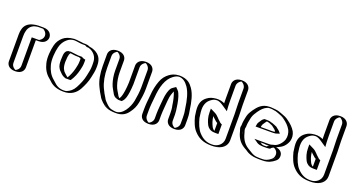

<svg xmlns="http://www.w3.org/2000/svg" viewBox="-52 -1433 4053 2199"><g transform="rotate(20 1975.0 -333.0)"><path d="M217 -50V-381H269C314 -381 353 -419 353 -464C353 -509 314 -548 269 -548H207C196 -548 184 -546 170 -543C111 -532 69 -496 57 -438L52 -413C51 -403 50 -391 50 -376V-50C50 -4 88 34 134 34C180 34 217 -4 217 -50ZM202 -50V-396H269C306 -396 338 -428 338 -464C338 -500 305 -533 269 -533H207C198 -533 186 -531 173 -528C119 -518 82 -487 72 -435L67 -411C66 -403 65 -390 65 -376V-50C65 -12 96 19 133 19C170 19 202 -12 202 -50ZM202 -50C202 -12 170 19 133 19C96 19 65 -12 65 -50V-376C65 -390 66 -403 67 -411L72 -435C82 -487 119 -518 173 -528C186 -531 198 -533 207 -533H269C305 -533 338 -500 338 -464C338 -428 306 -396 269 -396H202ZM217 -50C217 -4 180 34 134 34C88 34 50 -4 50 -50V-376C50 -391 51 -404 52 -413L57 -438C69 -496 111 -532 170 -543C183 -546 195 -548 207 -548H269C314 -548 353 -509 353 -464C353 -419 314 -381 269 -381H217ZM182 -50C182 -2 137 19 134 19C131 19 85 -2 85 -50V-376C85 -390 86 -403 87 -412L92 -437C103 -494 145 -522 184 -529C193 -531 205 -533 207 -533H269C278 -532 318 -505 318 -464C318 -421 276 -397 269 -396H182ZM237 -50V-381H269C348 -381 373 -430 373 -464C373 -498 348 -548 269 -548H207C186 -548 172 -544 159 -542C85 -528 48 -489 37 -436L32 -412C31 -403 30 -390 30 -376V-50C30 -14 54 34 134 34C214 34 237 -14 237 -50Z M811 -356V-330C811 -293 804 -268 797 -237C786 -187 766 -140 741 -103H740C739 -102 739 -102 738 -102H718C692 -111 676 -133 657 -149C649 -155 644 -164 638 -174C624 -195 619 -228 619 -263C623 -301 619 -360 645 -377C645 -378 645 -378 646 -378C649 -379 651 -379 654 -379H655C662 -378 670 -377 680 -376C704 -374 731 -368 755 -368H781C791 -363 799 -359 811 -356ZM648 -546C599 -542 565 -530 536 -504C505 -477 481 -441 469 -395C454 -337 443 -236 461 -171C477 -108 508 -56 551 -20L567 -6C608 35 652 65 733 65C754 66 773 63 788 58C837 41 872 8 896 -36C921 -84 948 -142 960 -203C968 -241 978 -280 978 -326V-350C978 -359 978 -368 977 -376C974 -441 932 -485 885 -507C870 -514 851 -522 830 -522C816 -531 801 -535 785 -535H755C754 -535 752 -535 749 -536C732 -539 712 -541 695 -542C679 -544 670 -546 648 -546ZM604 -264V-263C604 -226 608 -191 625 -166C631 -156 637 -146 648 -137C666 -121 684 -98 716 -87H741L749 -88C776 -129 799 -179 812 -234C819 -265 826 -291 826 -330V-368L815 -371C804 -374 795 -377 785 -383H755C733 -383 707 -389 681 -391C670 -392 663 -393 656 -394H654C645 -394 639 -390 634 -387C600 -359 607 -297 604 -264ZM826 -507C814 -515 800 -520 785 -520H755C737 -520 715 -526 694 -527C677 -529 671 -531 649 -531C603 -528 573 -516 546 -493C517 -468 495 -434 484 -391C469 -335 459 -236 476 -175C491 -114 520 -65 561 -31L577 -17C617 23 655 50 733 50C753 51 770 49 783 44C828 28 860 -2 883 -43C908 -90 934 -147 945 -206C953 -245 963 -282 963 -326V-350C963 -359 963 -367 962 -375C959 -434 923 -472 879 -493C864 -500 847 -507 830 -507ZM634 -387C634 -387 641 -392 642 -393C646 -394 650 -394 654 -394H656C663 -393 670 -392 681 -391C707 -389 733 -383 755 -383H785C795 -377 804 -374 815 -371L826 -368V-330C826 -291 819 -265 812 -234C799 -179 776 -129 749 -88L741 -87H716C684 -98 666 -121 648 -137C637 -146 631 -156 625 -166C608 -191 604 -226 604 -263V-264C607 -297 600 -359 634 -387ZM826 -507H830C847 -507 864 -500 879 -493C923 -472 959 -434 962 -375C963 -367 963 -359 963 -350V-326C963 -282 953 -245 945 -206C934 -147 908 -90 883 -43C860 -2 828 28 783 44C770 49 753 51 733 50C655 50 617 23 577 -17L561 -31C520 -65 491 -114 476 -175C459 -236 469 -335 484 -391C495 -434 517 -468 546 -493C573 -516 603 -528 649 -531C687 -531 721 -520 755 -520H785C800 -520 814 -515 826 -507ZM619 -263C619 -227 624 -196 638 -174C645 -163 648 -156 657 -149C677 -131 691 -112 718 -102H741C765 -140 785 -187 797 -237C804 -269 811 -293 811 -330V-356C799 -359 791 -363 781 -368H755C731 -368 704 -374 680 -376C669 -377 662 -377 654 -379C652 -379 650 -378 648 -378C618 -360 623 -304 619 -263ZM830 -522C851 -522 870 -514 885 -507C932 -485 974 -441 977 -376C978 -368 978 -359 978 -350V-326C978 -280 968 -241 960 -203C948 -142 921 -84 896 -36C872 8 837 41 788 58C773 63 754 66 733 65C652 65 608 35 567 -6L551 -20C508 -56 477 -108 461 -171C443 -236 454 -337 469 -395C481 -441 505 -477 536 -504C565 -530 599 -542 648 -546H649C672 -546 678 -544 695 -542C714 -541 741 -535 755 -535H785C802 -535 817 -529 830 -522ZM584 -263C584 -227 588 -194 604 -170C610 -160 615 -151 626 -142C643 -127 657 -103 697 -90L706 -87H744L767 -88L775 -99C800 -137 820 -185 832 -236C839 -267 846 -292 846 -330V-365L829 -369C822 -371 818 -372 809 -377L798 -383H755C744 -383 719 -388 686 -391C673 -392 672 -392 663 -394H654C644 -394 635 -393 628 -391L612 -383C579 -356 588 -299 584 -263ZM755 -520H785C785 -520 790 -520 801 -513L812 -507H830C831 -507 844 -504 859 -497C898 -479 939 -439 942 -376C943 -368 943 -359 943 -350V-326C943 -281 933 -242 925 -204C914 -144 887 -86 862 -39C839 4 805 32 766 46C758 49 748 50 734 50H733C677 50 641 30 599 -12L582 -27C541 -61 512 -111 496 -173C479 -236 489 -336 504 -393C515 -438 538 -472 567 -497C593 -520 617 -528 651 -531C681 -531 725 -520 755 -520ZM755 -368H768C776 -364 784 -361 791 -359V-330C791 -292 784 -266 777 -235C766 -187 747 -142 724 -105C708 -115 695 -130 679 -144C670 -151 665 -159 659 -170C644 -193 639 -227 639 -263C642 -296 639 -353 662 -377C691 -374 712 -368 755 -368ZM844 -521C831 -527 813 -535 785 -535H760C742 -538 720 -541 701 -542C689 -543 675 -546 649 -546H646C585 -541 544 -525 514 -499C483 -472 460 -438 449 -393C434 -336 424 -236 441 -173C456 -111 485 -61 529 -25L545 -11C584 28 631 64 732 65C828 68 886 17 917 -40C942 -87 969 -145 980 -205C988 -243 998 -281 998 -326V-350C998 -429 965 -476 904 -504C890 -510 871 -518 844 -521Z M1078 -507C1078 -552 1117 -590 1162 -590C1207 -590 1245 -552 1245 -507V-366C1245 -310 1256 -258 1269 -215C1281 -174 1304 -142 1324 -108L1325 -106C1332 -99 1344 -83 1359 -79L1369 -77H1376C1401 -102 1409 -145 1416 -189C1419 -204 1425 -272 1425 -290V-496C1425 -541 1464 -580 1509 -580C1554 -580 1592 -541 1592 -496V-287C1592 -232 1582 -161 1573 -115C1563 -61 1543 -21 1516 15C1488 56 1440 95 1371 90C1345 90 1323 83 1301 79C1268 69 1250 55 1226 32C1206 10 1191 -2 1178 -28C1170 -42 1159 -60 1151 -73L1124 -127C1094 -191 1078 -276 1078 -366ZM1093 -507C1093 -544 1125 -575 1162 -575C1199 -575 1230 -544 1230 -507V-366C1230 -308 1241 -255 1255 -211C1269 -165 1295 -132 1313 -97C1323 -87 1336 -68 1356 -64L1368 -62H1382C1416 -89 1424 -140 1431 -186C1434 -203 1440 -269 1440 -290V-496C1440 -532 1473 -565 1509 -565C1545 -565 1577 -533 1577 -496V-287C1577 -233 1567 -164 1558 -118C1548 -66 1530 -29 1504 6C1478 45 1435 80 1372 75H1371C1348 75 1327 68 1305 64C1275 55 1260 43 1237 21C1215 -2 1203 -11 1191 -35C1183 -50 1171 -68 1164 -80L1137 -134C1108 -195 1093 -278 1093 -366ZM1093 -507V-366C1093 -278 1108 -195 1137 -134L1164 -80C1171 -68 1183 -50 1191 -35C1203 -11 1215 -2 1237 21C1260 43 1275 55 1305 64C1327 68 1348 75 1371 75H1372C1435 80 1478 45 1504 6C1530 -29 1548 -66 1558 -118C1567 -164 1577 -233 1577 -287V-496C1577 -533 1545 -565 1509 -565C1473 -565 1440 -532 1440 -496V-290C1440 -269 1434 -203 1431 -186C1424 -140 1416 -89 1382 -62H1368L1356 -64C1332 -70 1319 -91 1313 -97C1295 -132 1269 -165 1255 -211C1241 -255 1230 -308 1230 -366V-507C1230 -544 1198 -575 1161 -575C1124 -575 1093 -544 1093 -507ZM1078 -507V-366C1078 -276 1094 -191 1124 -127L1151 -73C1158 -60 1170 -42 1178 -28C1192 0 1205 10 1226 32C1262 66 1303 90 1371 90C1440 95 1488 56 1516 15C1544 -22 1563 -61 1573 -115C1582 -161 1592 -232 1592 -287V-496C1592 -541 1554 -580 1509 -580C1464 -580 1425 -541 1425 -496V-290C1425 -271 1419 -205 1416 -189C1409 -144 1401 -102 1376 -77H1369L1359 -79C1342 -84 1332 -98 1325 -106C1306 -143 1282 -173 1269 -215C1256 -258 1245 -310 1245 -366V-507C1245 -552 1206 -590 1161 -590C1116 -590 1078 -552 1078 -507ZM1113 -507C1113 -553 1157 -575 1161 -575C1165 -575 1210 -553 1210 -507V-366C1210 -309 1220 -256 1234 -213C1247 -169 1273 -137 1291 -101C1297 -95 1307 -75 1343 -66L1361 -62H1399L1408 -71C1437 -100 1444 -144 1451 -188C1454 -204 1460 -271 1460 -290V-496C1460 -537 1499 -563 1509 -565C1520 -563 1557 -536 1557 -496V-287C1557 -232 1547 -162 1538 -116C1522 -32 1458 81 1374 75H1371C1360 75 1344 71 1318 66C1296 59 1281 48 1258 26C1237 4 1224 -6 1212 -31C1204 -45 1192 -63 1185 -76L1158 -130C1129 -192 1113 -277 1113 -366ZM1058 -507V-366C1058 -277 1073 -193 1103 -131L1130 -77C1138 -64 1149 -46 1157 -32C1170 -6 1182 4 1204 27C1245 66 1284 88 1369 90C1468 96 1513 47 1537 11C1564 -25 1583 -64 1593 -117C1602 -163 1612 -233 1612 -287V-496C1612 -531 1588 -580 1509 -580C1430 -580 1405 -530 1405 -496V-290C1405 -270 1399 -204 1396 -188C1390 -150 1383 -109 1364 -83C1356 -91 1351 -97 1346 -102C1328 -138 1302 -169 1289 -213C1275 -256 1265 -309 1265 -366V-507C1265 -542 1240 -590 1161 -590C1082 -590 1058 -542 1058 -507Z M1776 79C1821 79 1859 40 1859 -5V-63C1859 -89 1862 -127 1864 -152C1870 -204 1873 -278 1886 -322C1896 -350 1903 -380 1925 -395C1933 -387 1939 -378 1944 -366C1963 -324 1975 -265 1982 -211C1985 -195 1989 -183 1989 -169C1990 -163 1990 -155 1990 -146C1991 -137 1991 -130 1991 -123V-51C1991 -5 2029 33 2074 33C2119 33 2158 -5 2158 -51V-123C2158 -132 2158 -141 2157 -152C2157 -186 2151 -205 2147 -235C2135 -328 2114 -419 2071 -480C2039 -526 1998 -564 1922 -564C1882 -562 1850 -549 1826 -529C1788 -502 1761 -466 1743 -418C1722 -364 1709 -305 1704 -232C1698 -175 1692 -122 1692 -63V-5C1692 40 1731 79 1776 79ZM2143 -123V-51C2143 -14 2111 18 2074 18C2037 18 2006 -13 2006 -51V-123C2006 -156 2001 -188 1997 -213C1990 -268 1978 -329 1958 -372C1952 -387 1945 -397 1936 -406L1927 -414L1917 -407C1888 -388 1881 -353 1872 -327C1856 -281 1855 -204 1849 -153C1847 -127 1844 -90 1844 -63V-5C1844 32 1812 64 1775 64C1738 64 1707 32 1707 -5V-63C1707 -121 1713 -173 1719 -231C1724 -303 1737 -360 1757 -413C1774 -459 1800 -492 1835 -517C1859 -534 1884 -547 1922 -549C1993 -549 2028 -515 2059 -471C2099 -413 2120 -325 2132 -233C2136 -202 2142 -184 2142 -152C2143 -142 2143 -131 2143 -123ZM2142 -152C2142 -184 2136 -202 2132 -233C2120 -325 2099 -413 2059 -471C2028 -515 1993 -549 1922 -549C1885 -547 1857 -535 1835 -517C1800 -492 1774 -459 1757 -413C1737 -360 1724 -303 1719 -231C1713 -173 1707 -121 1707 -63V-5C1707 32 1738 64 1775 64C1812 64 1844 32 1844 -5V-63C1844 -90 1847 -127 1849 -153C1855 -205 1858 -278 1872 -326C1880 -353 1889 -388 1917 -407L1927 -414L1936 -406C1945 -397 1952 -387 1958 -372C1978 -329 1990 -268 1997 -213C1999 -199 2004 -188 2004 -170C2005 -159 2006 -136 2006 -123V-51C2006 -13 2037 18 2074 18C2111 18 2143 -14 2143 -51V-123C2143 -131 2143 -142 2142 -152ZM1989 -170C1989 -185 1985 -194 1982 -211C1975 -265 1963 -324 1944 -366C1938 -380 1933 -387 1925 -395C1903 -380 1896 -351 1886 -322C1871 -280 1870 -204 1864 -152C1862 -127 1859 -89 1859 -63V-5C1859 40 1820 79 1775 79C1730 79 1692 40 1692 -5V-63C1692 -122 1698 -175 1704 -232C1709 -305 1722 -364 1743 -418C1761 -466 1788 -502 1826 -529C1851 -547 1880 -562 1922 -564C1999 -564 2039 -526 2071 -480C2114 -418 2135 -328 2147 -235C2151 -205 2157 -186 2157 -152C2158 -142 2158 -131 2158 -123V-51C2158 -5 2119 33 2074 33C2029 33 1991 -5 1991 -51V-123C1991 -135 1989 -160 1989 -170ZM1775 64C1766 63 1727 37 1727 -5V-63C1727 -121 1733 -173 1739 -231C1748 -357 1779 -466 1856 -521C1879 -538 1900 -547 1924 -549C1968 -548 2004 -523 2037 -476C2078 -417 2100 -327 2112 -234C2116 -204 2122 -185 2122 -152C2123 -141 2123 -132 2123 -123V-51C2123 -6 2080 18 2074 18C2067 17 2026 -6 2026 -51V-123C2026 -157 2021 -185 2017 -212C2010 -267 1998 -326 1978 -369C1973 -382 1966 -392 1957 -401L1931 -427L1896 -403C1866 -383 1861 -352 1851 -324C1837 -278 1835 -205 1829 -153C1827 -127 1824 -89 1824 -63V-5C1824 37 1784 63 1775 64ZM2178 -123C2178 -131 2178 -142 2177 -152C2177 -185 2171 -204 2167 -234C2155 -327 2134 -416 2092 -476C2062 -518 2025 -563 1923 -564H1920C1863 -561 1830 -543 1805 -525C1767 -498 1739 -462 1722 -415C1702 -362 1689 -304 1684 -231C1678 -173 1672 -121 1672 -63V-5C1672 30 1695 79 1775 79C1855 79 1879 30 1879 -5V-63C1879 -89 1882 -127 1884 -153C1890 -205 1890 -281 1906 -325C1911 -340 1916 -356 1923 -370C1941 -326 1955 -268 1962 -212C1964 -197 1969 -186 1969 -169C1970 -159 1971 -135 1971 -123V-51C1971 -16 1994 33 2074 33C2154 33 2178 -16 2178 -51Z M2535 66C2447 66 2392 32 2349 -14C2309 -54 2285 -121 2268 -183C2264 -206 2263 -224 2259 -251C2250 -338 2273 -391 2324 -427C2352 -447 2374 -456 2414 -459C2457 -463 2493 -445 2520 -427L2532 -419C2531 -428 2531 -438 2531 -448C2530 -465 2530 -482 2530 -497V-673C2530 -718 2568 -757 2613 -757C2658 -757 2697 -718 2697 -673V-497C2697 -484 2697 -469 2698 -453C2698 -422 2701 -391 2701 -362V-64C2701 24 2626 66 2535 66ZM2534 -197C2526 -200 2519 -205 2513 -210L2502 -221C2493 -228 2486 -235 2481 -240L2468 -254C2454 -265 2441 -281 2424 -290V-288C2424 -227 2439 -184 2460 -143C2471 -124 2485 -111 2506 -104C2510 -103 2514 -102 2518 -102C2523 -101 2529 -101 2534 -101ZM2686 -362C2686 -401 2682 -454 2682 -497V-673C2682 -709 2649 -742 2613 -742C2577 -742 2545 -710 2545 -673V-497C2545 -482 2545 -466 2546 -448C2546 -438 2546 -429 2547 -420L2549 -390L2512 -415C2486 -432 2453 -447 2415 -444C2377 -441 2359 -434 2333 -415C2287 -382 2265 -336 2274 -253C2278 -226 2279 -208 2283 -186C2299 -126 2324 -60 2360 -24C2402 20 2451 51 2535 51C2545 51 2555 51 2564 50C2632 45 2686 3 2686 -64ZM2523 -221 2512 -232C2504 -239 2496 -246 2492 -250L2478 -265C2466 -275 2452 -292 2431 -303L2409 -314V-288C2409 -224 2426 -179 2447 -136C2464 -106 2489 -86 2534 -86H2549V-207C2540 -211 2529 -216 2523 -221ZM2686 -362V-64C2686 3 2632 45 2564 50C2555 51 2545 51 2535 51C2451 51 2402 20 2360 -24C2324 -60 2299 -126 2283 -186C2279 -208 2278 -226 2274 -253C2265 -336 2287 -382 2333 -415C2359 -434 2377 -441 2415 -444C2453 -447 2486 -432 2512 -415L2549 -390L2547 -420C2546 -429 2546 -438 2546 -448C2545 -466 2545 -482 2545 -497V-673C2545 -710 2577 -742 2613 -742C2649 -742 2682 -709 2682 -673V-497C2682 -454 2686 -401 2686 -362ZM2549 -207V-86H2534C2489 -86 2463 -106 2447 -136C2426 -179 2409 -224 2409 -288V-314L2431 -303C2452 -292 2466 -275 2478 -265L2492 -250C2496 -246 2504 -239 2512 -232L2523 -221C2529 -216 2540 -211 2549 -207ZM2701 -64V-362C2701 -402 2697 -455 2697 -497V-673C2697 -718 2658 -757 2613 -757C2568 -757 2530 -718 2530 -673V-497C2530 -474 2530 -442 2532 -419L2520 -427C2493 -445 2457 -463 2414 -459C2374 -456 2351 -447 2324 -427C2273 -391 2250 -338 2259 -251C2263 -224 2264 -207 2268 -183C2284 -122 2309 -54 2349 -14C2392 32 2447 66 2535 66C2625 66 2701 24 2701 -64ZM2460 -143C2439 -186 2424 -227 2424 -288V-290C2441 -281 2454 -266 2468 -254L2481 -240C2486 -235 2494 -227 2502 -221L2513 -210C2519 -205 2526 -200 2534 -197V-101C2495 -101 2475 -117 2460 -143ZM2666 -362V-64C2666 12 2601 47 2559 50C2551 51 2544 51 2535 51C2472 51 2424 26 2381 -20C2344 -57 2319 -123 2303 -184C2299 -207 2298 -225 2294 -252C2285 -337 2309 -387 2354 -419C2380 -438 2392 -442 2421 -444C2437 -445 2462 -438 2491 -419L2571 -365L2567 -419C2566 -428 2566 -438 2566 -448C2565 -466 2565 -482 2565 -497V-673C2565 -713 2602 -740 2613 -742C2624 -740 2662 -713 2662 -673V-497C2662 -454 2666 -403 2666 -362ZM2558 -208C2554 -210 2549 -213 2545 -216L2534 -227C2526 -234 2518 -241 2513 -246L2500 -260C2487 -270 2476 -288 2451 -300L2389 -331V-288C2389 -226 2405 -182 2426 -140C2440 -115 2468 -89 2512 -87C2521 -86 2526 -86 2534 -86H2569V-203ZM2511 -440C2488 -451 2453 -463 2408 -459C2360 -455 2330 -443 2303 -423C2252 -387 2230 -336 2239 -252C2243 -225 2244 -209 2248 -185C2264 -123 2288 -58 2327 -19C2369 26 2427 66 2535 66C2547 66 2558 66 2570 65C2668 57 2721 4 2721 -64V-362C2721 -402 2717 -454 2717 -497V-673C2717 -707 2692 -757 2613 -757C2534 -757 2510 -708 2510 -673V-497C2510 -480 2511 -460 2511 -440ZM2514 -201V-105C2502 -111 2490 -123 2481 -139C2463 -175 2449 -212 2445 -260L2446 -259L2459 -245C2464 -240 2472 -232 2480 -226L2492 -215C2498 -210 2504 -205 2514 -201Z M3064 -410C3054 -411 3042 -413 3032 -413H3026C3018 -408 3010 -395 3005 -387L2989 -363C2983 -354 2983 -350 2980 -338L2978 -328H3136C3144 -328 3151 -328 3158 -329C3169 -329 3178 -333 3188 -336C3175 -356 3153 -366 3136 -383C3114 -392 3091 -403 3067 -409C3066 -410 3065 -410 3064 -410ZM3186 -164 3174 -158C3167 -152 3161 -149 3153 -143C3152 -143 3152 -143 3152 -142C3149 -141 3146 -141 3144 -141H3103C3100 -141 3094 -141 3087 -142C3065 -142 3054 -152 3040 -161H3136C3154 -161 3170 -162 3186 -164ZM3220 -172C3270 -171 3314 -128 3302 -72C3297 -49 3286 -32 3267 -19C3238 5 3199 26 3145 26H3103C3098 26 3091 26 3082 25C3026 25 2989 3 2954 -18L2936 -29C2878 -61 2842 -102 2819 -170C2816 -182 2813 -193 2809 -206C2803 -219 2800 -232 2800 -245C2800 -254 2801 -262 2804 -271C2804 -311 2810 -341 2817 -374C2823 -405 2833 -428 2848 -452L2866 -480C2892 -517 2921 -551 2964 -569C2981 -576 2998 -580 3015 -580H3035C3044 -580 3054 -579 3063 -578L3077 -576C3108 -574 3129 -565 3154 -556C3187 -544 3215 -533 3241 -512C3280 -484 3314 -453 3338 -410C3356 -375 3363 -330 3350 -288C3333 -239 3292 -193 3241 -178ZM3145 -396C3162 -379 3184 -368 3200 -344L3212 -327L3192 -322C3183 -319 3174 -314 3159 -314C3153 -313 3144 -313 3136 -313H2960L2965 -341C2967 -352 2970 -360 2977 -371L2992 -395C2998 -405 3008 -419 3021 -428H3032C3077 -428 3112 -410 3145 -396ZM3184 -179 3271 -190 3182 -145C3177 -141 3173 -139 3167 -135V-130L3155 -127C3151 -126 3148 -126 3144 -126H3103C3099 -126 3094 -126 3086 -127C3060 -127 3044 -141 3032 -149L2990 -176H3136C3153 -176 3169 -177 3184 -179ZM3083 10H3082C3039 10 3002 -4 2976 -21C2970 -25 2966 -28 2961 -31L2944 -42C2889 -73 2854 -110 2833 -174C2830 -187 2827 -197 2823 -210C2820 -222 2815 -232 2815 -245C2815 -253 2817 -261 2819 -269V-271C2819 -310 2825 -338 2832 -371C2838 -401 2846 -422 2861 -444L2878 -472C2904 -509 2931 -539 2970 -555C2985 -562 3000 -565 3015 -565H3035C3044 -565 3052 -564 3061 -563L3075 -561C3103 -559 3123 -551 3149 -542C3182 -530 3208 -520 3232 -500C3270 -473 3303 -443 3325 -403C3341 -370 3347 -331 3336 -293C3319 -247 3282 -205 3237 -192C3197 -181 3156 -170 3116 -159L3220 -157C3265 -156 3296 -119 3287 -75C3283 -55 3274 -42 3258 -31C3230 -8 3195 11 3145 11H3103C3098 11 3091 11 3083 10ZM3067 -425C3053 -426 3046 -428 3032 -428H3021C3008 -419 2998 -405 2992 -395L2977 -371C2970 -360 2967 -352 2965 -341L2960 -313H3136C3144 -313 3153 -313 3159 -314C3174 -314 3183 -319 3192 -322L3212 -327L3200 -344C3183 -369 3160 -381 3145 -396C3123 -405 3099 -416 3073 -423C3068 -425 3067 -425 3067 -425ZM3184 -179C3169 -177 3153 -176 3136 -176H2990L3032 -149C3044 -141 3060 -127 3086 -127C3094 -126 3099 -126 3103 -126H3144C3148 -126 3151 -126 3155 -127L3167 -130V-135C3173 -139 3177 -141 3182 -145L3271 -190ZM2815 -245C2815 -234 2818 -223 2823 -212C2829 -200 2830 -187 2833 -174C2854 -110 2889 -73 2944 -42L2961 -31C2966 -28 2970 -25 2976 -21C3002 -4 3039 10 3082 10H3083C3091 11 3098 11 3103 11H3145C3195 11 3229 -8 3257 -31C3272 -44 3283 -54 3287 -75C3296 -119 3265 -156 3220 -157L3116 -159C3156 -170 3197 -181 3237 -192C3282 -205 3319 -247 3336 -293C3347 -331 3341 -370 3325 -403C3303 -442 3270 -473 3232 -500C3206 -519 3183 -530 3149 -542C3123 -551 3103 -559 3075 -561L3061 -563C3052 -564 3044 -565 3035 -565H3015C3000 -565 2985 -562 2970 -555C2931 -539 2904 -509 2878 -472L2861 -444C2846 -422 2838 -401 2832 -371C2825 -338 2819 -310 2819 -271V-269C2817 -261 2815 -253 2815 -245ZM3136 -328H2978L2980 -338C2982 -349 2983 -355 2989 -363L3005 -387C3010 -395 3017 -406 3026 -413H3032C3044 -413 3052 -411 3066 -410L3068 -409C3092 -403 3114 -392 3136 -383C3156 -364 3175 -355 3188 -336C3170 -330 3159 -328 3136 -328ZM3103 -141H3144C3146 -141 3148 -141 3152 -142C3153 -142 3151 -143 3152 -143C3160 -148 3168 -153 3174 -158L3186 -164C3170 -162 3154 -161 3136 -161H3040C3053 -152 3066 -142 3087 -142C3095 -142 3099 -141 3103 -141ZM3082 25C3092 26 3097 26 3103 26H3145C3199 26 3239 5 3267 -19C3286 -32 3297 -49 3302 -72C3313 -128 3272 -170 3220 -172L3241 -178C3292 -193 3332 -238 3350 -288C3365 -329 3355 -375 3338 -410C3314 -452 3279 -485 3241 -512C3214 -534 3187 -544 3154 -556C3129 -565 3107 -574 3077 -576L3063 -578C3054 -579 3044 -580 3035 -580H3015C2998 -580 2981 -576 2964 -569C2921 -551 2893 -517 2866 -480L2848 -452C2832 -428 2823 -405 2817 -374C2810 -341 2804 -311 2804 -271C2802 -263 2800 -254 2800 -245C2800 -228 2806 -216 2809 -206C2813 -192 2816 -183 2819 -170C2842 -103 2878 -61 2936 -29L2954 -18C2959 -15 2962 -13 2968 -9C2995 10 3036 25 3082 25ZM3032 -428H3007L2997 -421C2983 -412 2976 -399 2971 -391L2955 -367C2948 -357 2947 -350 2945 -339L2940 -313H3136C3145 -313 3156 -313 3163 -314C3191 -315 3203 -323 3208 -324L3229 -330L3222 -340C3206 -364 3181 -376 3165 -392C3127 -408 3092 -428 3032 -428ZM3187 -138C3192 -141 3197 -146 3203 -150L3289 -193L3176 -178C3164 -176 3151 -176 3136 -176H2976L3011 -153C3020 -147 3036 -129 3083 -127C3090 -126 3096 -126 3103 -126H3144C3153 -126 3160 -127 3165 -128H3173L3176 -130L3187 -132ZM3085 10H3082C3055 10 3024 0 2998 -17C2993 -21 2987 -24 2982 -27L2964 -38C2911 -68 2876 -106 2854 -172C2851 -185 2848 -195 2844 -208C2840 -221 2835 -231 2835 -245C2835 -253 2836 -262 2839 -270V-271C2839 -311 2845 -340 2852 -373C2858 -403 2867 -425 2882 -448L2900 -476C2926 -513 2955 -544 2989 -558C3002 -564 3010 -565 3015 -565H3035C3040 -565 3046 -565 3052 -564L3069 -561C3089 -560 3102 -556 3131 -545C3164 -533 3187 -524 3211 -505C3249 -478 3281 -448 3304 -407C3321 -373 3327 -330 3315 -290C3298 -242 3256 -200 3221 -190C3215 -188 3208 -187 3201 -185L3109 -159L3218 -157C3226 -157 3279 -130 3267 -73C3263 -51 3252 -36 3237 -26C3208 -2 3176 11 3145 11H3103C3101 11 3091 10 3085 10ZM3115 -387C3135 -368 3154 -360 3167 -340L3171 -334C3153 -328 3156 -328 3136 -328H2998L3000 -340C3002 -351 3004 -358 3010 -367L3026 -391C3030 -397 3036 -406 3042 -412C3069 -409 3090 -398 3115 -387ZM3055 -161H3136C3148 -161 3160 -161 3170 -162L3153 -154C3148 -150 3142 -146 3135 -141H3103C3084 -141 3075 -147 3055 -161ZM3079 25C3090 26 3095 26 3103 26H3145C3218 26 3260 -1 3288 -24C3308 -38 3318 -53 3322 -74C3331 -117 3309 -167 3227 -172C3237 -175 3248 -177 3257 -180C3319 -198 3353 -244 3370 -291C3382 -331 3377 -371 3359 -406C3336 -447 3300 -480 3262 -507C3235 -529 3205 -541 3171 -553C3148 -561 3124 -573 3084 -576L3072 -577C3060 -579 3048 -580 3035 -580H3015C2926 -580 2881 -526 2845 -476L2827 -448C2812 -425 2803 -402 2797 -372C2790 -339 2784 -310 2784 -271V-270C2781 -261 2780 -253 2780 -245C2780 -230 2786 -219 2789 -208C2793 -195 2796 -186 2799 -172C2821 -107 2856 -66 2915 -33L2933 -23C2938 -20 2940 -18 2946 -14C2973 5 3020 24 3079 25Z M3735 66C3647 66 3592 32 3549 -14C3509 -54 3485 -121 3468 -183C3464 -206 3463 -224 3459 -251C3450 -338 3473 -391 3524 -427C3552 -447 3574 -456 3614 -459C3657 -463 3693 -445 3720 -427L3732 -419C3731 -428 3731 -438 3731 -448C3730 -465 3730 -482 3730 -497V-673C3730 -718 3768 -757 3813 -757C3858 -757 3897 -718 3897 -673V-497C3897 -484 3897 -469 3898 -453C3898 -422 3901 -391 3901 -362V-64C3901 24 3826 66 3735 66ZM3734 -197C3726 -200 3719 -205 3713 -210L3702 -221C3693 -228 3686 -235 3681 -240L3668 -254C3654 -265 3641 -281 3624 -290V-288C3624 -227 3639 -184 3660 -143C3671 -124 3685 -111 3706 -104C3710 -103 3714 -102 3718 -102C3723 -101 3729 -101 3734 -101ZM3886 -362C3886 -401 3882 -454 3882 -497V-673C3882 -709 3849 -742 3813 -742C3777 -742 3745 -710 3745 -673V-497C3745 -482 3745 -466 3746 -448C3746 -438 3746 -429 3747 -420L3749 -390L3712 -415C3686 -432 3653 -447 3615 -444C3577 -441 3559 -434 3533 -415C3487 -382 3465 -336 3474 -253C3478 -226 3479 -208 3483 -186C3499 -126 3524 -60 3560 -24C3602 20 3651 51 3735 51C3745 51 3755 51 3764 50C3832 45 3886 3 3886 -64ZM3723 -221 3712 -232C3704 -239 3696 -246 3692 -250L3678 -265C3666 -275 3652 -292 3631 -303L3609 -314V-288C3609 -224 3626 -179 3647 -136C3664 -106 3689 -86 3734 -86H3749V-207C3740 -211 3729 -216 3723 -221ZM3886 -362V-64C3886 3 3832 45 3764 50C3755 51 3745 51 3735 51C3651 51 3602 20 3560 -24C3524 -60 3499 -126 3483 -186C3479 -208 3478 -226 3474 -253C3465 -336 3487 -382 3533 -415C3559 -434 3577 -441 3615 -444C3653 -447 3686 -432 3712 -415L3749 -390L3747 -420C3746 -429 3746 -438 3746 -448C3745 -466 3745 -482 3745 -497V-673C3745 -710 3777 -742 3813 -742C3849 -742 3882 -709 3882 -673V-497C3882 -454 3886 -401 3886 -362ZM3749 -207V-86H3734C3689 -86 3663 -106 3647 -136C3626 -179 3609 -224 3609 -288V-314L3631 -303C3652 -292 3666 -275 3678 -265L3692 -250C3696 -246 3704 -239 3712 -232L3723 -221C3729 -216 3740 -211 3749 -207ZM3901 -64V-362C3901 -402 3897 -455 3897 -497V-673C3897 -718 3858 -757 3813 -757C3768 -757 3730 -718 3730 -673V-497C3730 -474 3730 -442 3732 -419L3720 -427C3693 -445 3657 -463 3614 -459C3574 -456 3551 -447 3524 -427C3473 -391 3450 -338 3459 -251C3463 -224 3464 -207 3468 -183C3484 -122 3509 -54 3549 -14C3592 32 3647 66 3735 66C3825 66 3901 24 3901 -64ZM3660 -143C3639 -186 3624 -227 3624 -288V-290C3641 -281 3654 -266 3668 -254L3681 -240C3686 -235 3694 -227 3702 -221L3713 -210C3719 -205 3726 -200 3734 -197V-101C3695 -101 3675 -117 3660 -143ZM3866 -362V-64C3866 12 3801 47 3759 50C3751 51 3744 51 3735 51C3672 51 3624 26 3581 -20C3544 -57 3519 -123 3503 -184C3499 -207 3498 -225 3494 -252C3485 -337 3509 -387 3554 -419C3580 -438 3592 -442 3621 -444C3637 -445 3662 -438 3691 -419L3771 -365L3767 -419C3766 -428 3766 -438 3766 -448C3765 -466 3765 -482 3765 -497V-673C3765 -713 3802 -740 3813 -742C3824 -740 3862 -713 3862 -673V-497C3862 -454 3866 -403 3866 -362ZM3758 -208C3754 -210 3749 -213 3745 -216L3734 -227C3726 -234 3718 -241 3713 -246L3700 -260C3687 -270 3676 -288 3651 -300L3589 -331V-288C3589 -226 3605 -182 3626 -140C3640 -115 3668 -89 3712 -87C3721 -86 3726 -86 3734 -86H3769V-203ZM3711 -440C3688 -451 3653 -463 3608 -459C3560 -455 3530 -443 3503 -423C3452 -387 3430 -336 3439 -252C3443 -225 3444 -209 3448 -185C3464 -123 3488 -58 3527 -19C3569 26 3627 66 3735 66C3747 66 3758 66 3770 65C3868 57 3921 4 3921 -64V-362C3921 -402 3917 -454 3917 -497V-673C3917 -707 3892 -757 3813 -757C3734 -757 3710 -708 3710 -673V-497C3710 -480 3711 -460 3711 -440ZM3714 -201V-105C3702 -111 3690 -123 3681 -139C3663 -175 3649 -212 3645 -260L3646 -259L3659 -245C3664 -240 3672 -232 3680 -226L3692 -215C3698 -210 3704 -205 3714 -201Z"/></g></svg>

Font: Blanket
Style: Black
Weight: 900
Foundry: Cannot Into Space Fonts
Version: Version 0.9